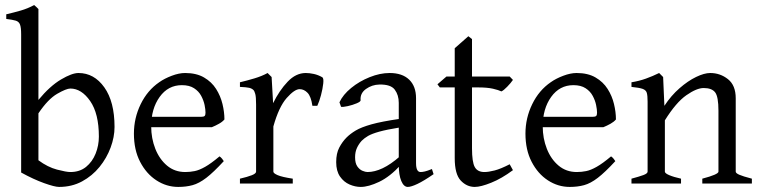

<svg xmlns="http://www.w3.org/2000/svg" viewBox="-20 -716 2966 749"><path d="M426.8 -220.7Q426.8 -181.6 411.6 -140.6Q396.5 -99.6 368.2 -64.7Q339.8 -29.8 300 -8.3Q260.3 13.2 210.4 13.2Q193.4 13.2 152.3 -1.5Q111.3 -16.1 62.5 -43V-582Q62.5 -608.4 58.1 -620.1Q53.7 -631.8 41.3 -635.5Q28.8 -639.2 4.4 -642.1V-660.2Q33.7 -667 60.8 -674.8Q87.9 -682.6 113.3 -696.3Q117.7 -692.4 122.1 -688.5Q126.5 -684.6 129.9 -680.7V-326.2Q174.8 -380.4 217.8 -405.8Q260.7 -431.2 286.1 -431.2Q347.2 -431.2 387 -375.2Q426.8 -319.3 426.8 -220.7ZM365.7 -183.1Q365.7 -272.9 331.8 -321.8Q297.9 -370.6 254.4 -370.6Q238.8 -370.6 203.1 -350.1Q167.5 -329.6 129.9 -273.9V-90.8Q166 -64 202.4 -54.4Q238.8 -44.9 254.4 -44.9Q291 -44.9 315.7 -64.9Q340.3 -85 353 -116.7Q365.7 -148.4 365.7 -183.1Z M855.5 -250Q847.7 -240.7 834.2 -233.2Q820.8 -225.6 806.2 -219.7H548.3L549.3 -260.3H764.6Q774.9 -260.3 778.3 -263.7Q781.7 -267.1 781.7 -276.4Q781.7 -288.6 778.1 -306.4Q774.4 -324.2 764.9 -342Q755.4 -359.9 737.1 -371.8Q718.8 -383.8 689.5 -383.8Q635.7 -383.8 602.8 -337.9Q569.8 -292 569.8 -223.1Q569.8 -176.3 585.9 -135.5Q602.1 -94.7 631.8 -69.8Q661.6 -44.9 702.6 -44.9Q721.7 -44.9 739.5 -48.6Q757.3 -52.2 780.3 -65.2Q803.2 -78.1 836.4 -106Q841.8 -102.5 846.4 -96.7Q851.1 -90.8 853 -87.4Q813 -43.9 784.7 -22.2Q756.3 -0.5 731.2 6.3Q706.1 13.2 675.3 13.2Q629.4 13.2 590.1 -12.5Q550.8 -38.1 526.6 -84.7Q502.4 -131.3 502.4 -194.8Q502.4 -255.4 528.8 -309.6Q555.2 -363.8 601.6 -395.5Q621.6 -409.7 649.9 -420.4Q678.2 -431.2 702.1 -431.2Q746.1 -431.2 775.9 -413.8Q805.7 -396.5 823 -369.1Q840.3 -341.8 847.9 -310.3Q855.5 -278.8 855.5 -250Z M1237.3 -414.6Q1243.2 -411.1 1241 -390.4Q1238.8 -369.6 1232.2 -344.7Q1225.6 -319.8 1217.8 -303.2H1198.7Q1193.4 -339.8 1179.7 -354Q1166 -368.2 1148.9 -368.2Q1128.9 -368.2 1098.4 -333.7Q1067.9 -299.3 1046.4 -222.7V-46.4Q1046.4 -40 1063.2 -32.7Q1080.1 -25.4 1122.1 -19V0H916V-19Q945.8 -25.9 962.4 -32.5Q979 -39.1 979 -46.4V-308.1Q979 -337.9 975.8 -349.4Q972.7 -360.8 968.8 -364.7Q962.4 -371.1 951.7 -373.5Q940.9 -376 916 -377V-395Q944.8 -401.9 973.1 -410.4Q1001.5 -418.9 1023.9 -431.2L1039.6 -415.5L1045.4 -313.5Q1069.8 -363.3 1102.1 -397.2Q1134.3 -431.2 1172.9 -431.2Q1187.5 -431.2 1204.3 -427.5Q1221.2 -423.8 1237.3 -414.6Z M1671.4 -36.6Q1633.3 -10.3 1608.4 1.5Q1583.5 13.2 1570.8 13.2Q1555.2 13.2 1545.4 -10Q1535.6 -33.2 1535.6 -73.2V-314.9Q1535.6 -345.2 1520 -366.2Q1504.4 -387.2 1460 -386.2Q1431.2 -385.7 1407.7 -368.9Q1384.3 -352.1 1386.7 -325.2Q1387.7 -319.8 1371.6 -313Q1355.5 -306.2 1336.7 -302Q1317.9 -297.9 1310.5 -299.3L1304.2 -316.9Q1317.9 -346.7 1349.9 -372.8Q1381.8 -398.9 1422.1 -415Q1462.4 -431.2 1500 -431.2Q1549.3 -431.2 1576.2 -405.3Q1603 -379.4 1603 -333V-79.6Q1603 -44.9 1620.6 -44.9Q1627.4 -44.9 1637.2 -47.1Q1647 -49.3 1665 -56.6ZM1540 -218.8Q1488.3 -210.4 1459.5 -202.4Q1430.7 -194.3 1416 -185.8Q1401.4 -177.2 1391.1 -167Q1379.9 -154.8 1372.6 -139.2Q1365.2 -123.5 1365.2 -102.5Q1365.2 -79.1 1374 -66.7Q1382.8 -54.2 1394.3 -49.6Q1405.8 -44.9 1413.6 -44.9Q1441.4 -44.9 1472.9 -59.8Q1504.4 -74.7 1540 -106L1543.5 -72.8Q1501.5 -26.9 1459.5 -6.8Q1417.5 13.2 1387.2 13.2Q1365.7 13.2 1343.5 3.7Q1321.3 -5.9 1306.4 -27.3Q1291.5 -48.8 1291.5 -83.5Q1291.5 -117.7 1303.5 -140.4Q1315.4 -163.1 1332 -179.7Q1346.7 -194.3 1367.9 -207Q1389.2 -219.7 1429.2 -231Q1469.2 -242.2 1540 -252.4Z M1981 -52.2Q1937 -19.5 1896.2 -3.2Q1855.5 13.2 1832 13.2Q1800.8 13.2 1777.3 -11.7Q1753.9 -36.6 1753.9 -99.1V-375H1695.8L1686.5 -387.2L1721.7 -417.5H1753.9V-527.8L1807.1 -574.7L1821.3 -563.5V-417.5H1968.3L1981 -404.3Q1972.7 -392.1 1958.7 -377.7Q1944.8 -363.3 1936 -359.4Q1925.3 -364.7 1903.1 -369.9Q1880.9 -375 1844.7 -375H1821.3V-137.7Q1821.3 -84 1832 -64.5Q1842.8 -44.9 1869.6 -44.9Q1885.7 -44.9 1909.4 -51Q1933.1 -57.1 1968.3 -75.2Z M2382.8 -250Q2375 -240.7 2361.6 -233.2Q2348.1 -225.6 2333.5 -219.7H2075.7L2076.7 -260.3H2292Q2302.2 -260.3 2305.7 -263.7Q2309.1 -267.1 2309.1 -276.4Q2309.1 -288.6 2305.4 -306.4Q2301.8 -324.2 2292.2 -342Q2282.7 -359.9 2264.4 -371.8Q2246.1 -383.8 2216.8 -383.8Q2163.1 -383.8 2130.1 -337.9Q2097.2 -292 2097.2 -223.1Q2097.2 -176.3 2113.3 -135.5Q2129.4 -94.7 2159.2 -69.8Q2189 -44.9 2230 -44.9Q2249 -44.9 2266.8 -48.6Q2284.7 -52.2 2307.6 -65.2Q2330.6 -78.1 2363.8 -106Q2369.1 -102.5 2373.8 -96.7Q2378.4 -90.8 2380.4 -87.4Q2340.3 -43.9 2312 -22.2Q2283.7 -0.5 2258.5 6.3Q2233.4 13.2 2202.6 13.2Q2156.7 13.2 2117.4 -12.5Q2078.1 -38.1 2054 -84.7Q2029.8 -131.3 2029.8 -194.8Q2029.8 -255.4 2056.2 -309.6Q2082.5 -363.8 2128.9 -395.5Q2148.9 -409.7 2177.2 -420.4Q2205.6 -431.2 2229.5 -431.2Q2273.4 -431.2 2303.2 -413.8Q2333 -396.5 2350.3 -369.1Q2367.7 -341.8 2375.2 -310.3Q2382.8 -278.8 2382.8 -250Z M2719.7 0V-19Q2782.7 -35.6 2782.7 -46.4V-284.2Q2782.7 -338.9 2769.8 -355.7Q2756.8 -372.6 2725.1 -372.6Q2697.8 -372.6 2657.5 -344.5Q2617.2 -316.4 2573.7 -246.6V-46.4Q2573.7 -40 2590.8 -32.7Q2607.9 -25.4 2636.7 -19V0H2443.4V-19Q2473.1 -26.9 2489.7 -33Q2506.3 -39.1 2506.3 -46.4V-319.3Q2506.3 -342.8 2503.2 -353.8Q2500 -364.7 2486.8 -369.4Q2473.6 -374 2443.4 -377V-395Q2473.6 -399.9 2500 -409.4Q2526.4 -418.9 2551.3 -431.2L2566.9 -415.5L2571.8 -303.2Q2598.1 -343.3 2630.9 -371.8Q2663.6 -400.4 2695.6 -415.8Q2727.5 -431.2 2750.5 -431.2Q2789.6 -431.2 2819.8 -407.2Q2850.1 -383.3 2850.1 -332.5V-46.4Q2850.1 -40.5 2863.8 -34.4Q2877.4 -28.3 2913.1 -19V0Z"/></svg>

Font: Dai Banna SIL Light
Style: Regular
Weight: 300
Designer: Victor Gaultney
Foundry: SIL International
Version: Version 4.000